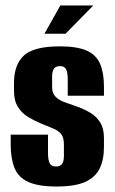

<svg xmlns="http://www.w3.org/2000/svg" viewBox="-20 -672 418 700"><path d="M186 8Q120 8 83.5 -8.5Q47 -25 33 -59.5Q19 -94 19 -145V-181H155V-115Q155 -89 161 -77Q167 -65 185 -65Q200 -65 206.5 -75Q213 -85 213 -103V-145Q213 -170 203.5 -182.5Q194 -195 175 -203Q156 -211 129 -222Q105 -232 82.5 -245.5Q60 -259 45.5 -282Q31 -305 31 -341V-369Q31 -436 67 -469.5Q103 -503 198 -503Q261 -503 296 -487.5Q331 -472 345 -439Q359 -406 359 -357V-323H227V-381Q227 -408 221 -419.5Q215 -431 199 -431Q182 -431 176 -420.5Q170 -410 170 -395V-354Q170 -331 184 -318Q198 -305 219.5 -298Q241 -291 262 -283Q287 -274 309 -261Q331 -248 345 -226Q359 -204 359 -169V-136Q359 -89 343 -57Q327 -25 290 -8.5Q253 8 186 8ZM142 -549 200 -652H320L219 -549Z"/></svg>

Font: Alumni Sans ExtraBold
Style: Regular
Weight: 800
Designer: Robert E. Leuschke
Foundry: Robert E. Leuschke
Version: Version 1.018